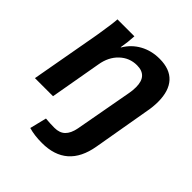

<svg xmlns="http://www.w3.org/2000/svg" viewBox="-198 -633 961 961"><g transform="rotate(45 282.0 -152.5)"><path d="M69 -368 73 -393Q86 -472 87 -500H207Q205 -457 197 -413H199Q226 -459 272 -484.5Q318 -510 376 -510Q449 -510 486 -469.5Q523 -429 523 -352Q523 -317 516 -281L463 25Q432 205 257 205Q204 205 163 193L185 104Q217 107 248 107Q284 107 304.5 87Q325 67 333 26L389 -282Q393 -303 393 -326Q393 -407 319 -407Q266 -407 227.5 -370.5Q189 -334 179 -273L131 0H3Z"/></g></svg>

Font: Sarabun
Style: Bold Italic
Weight: 700
Italic angle: -10°
Designer: Suppakit Chalermlarp | Katatrad Co.,Ltd.
Foundry: Cadson Demak Co.,Ltd.
Version: Version 1.000; ttfautohint (v1.6)